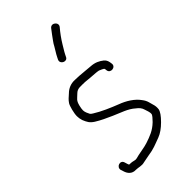

<svg xmlns="http://www.w3.org/2000/svg" viewBox="-232 -791 887 887"><g transform="rotate(-45 211.5 -347.5)"><path d="M369 -401C367.1 -417.9 364.5 -428.2 353 -438C336.3 -451 318.4 -460.5 290 -462C268.3 -463.4 243.8 -466.7 222 -468C211.3 -468 202.7 -468.3 196 -469C168.7 -470.8 146.8 -459.8 132 -445C117.5 -431.7 109.6 -426.5 100 -412C92.9 -401.4 83 -363.6 83 -344C83 -334 84.7 -324 88 -314C97.1 -292.1 102.8 -280.4 124 -267C148.7 -251.6 171.7 -241.4 201.5 -228C238.8 -211.2 273.9 -201.6 301 -177C312.5 -168.7 322.5 -157.8 326 -144C328.9 -132.2 335.8 -120.7 334 -106C332 -100 324.3 -90.3 311 -77C282.9 -50 256.2 -40.4 222 -29C205.2 -22.7 157.2 -16.4 141 -11C136.3 -9.7 131.7 -9.7 127 -11C117.7 -13.7 108.3 -15 99 -15H96C94.7 -16.3 93.3 -19.3 92 -24L88 -37C81.1 -61.2 44.9 -49.6 51 -25L55 -13C61 8.4 75.6 25.4 101 24C117.3 24 133.6 31.1 151 26C157.7 24.7 169.7 22.3 187 19C227.6 13.4 244.5 4.4 279 -8C298.3 -15.3 318 -29 338 -49C359.3 -70.3 371 -87.3 373 -100C374.3 -111.3 373.3 -122 370 -132L364 -154C361.3 -164 356.3 -173.7 349 -183C329.5 -211.2 294.1 -233.1 259 -246C222.5 -260.2 176.2 -280 145 -300C138.3 -304 134.3 -307.3 133 -310C128.9 -318.1 122 -331.2 122 -343C122 -349.7 123.3 -358.7 126 -370C133.2 -398.7 140.7 -398.7 159 -417C175.5 -433.5 191.7 -429 221 -429C231 -428.3 241.7 -427.3 253 -426C267.6 -424.3 291.6 -424.1 304 -421C308.4 -418.5 329 -412.2 329 -406L330 -397C333.1 -372 372 -376.8 369 -401ZM241 -573 247 -585C254.1 -599.3 263.5 -612.3 271 -626C284.4 -648.3 301.8 -672.1 318 -691C334.1 -710.3 303.3 -735.6 287 -716C280.7 -707.2 275.6 -700.5 268 -691L252 -669C246 -661 241 -653 237 -645L225 -625C220.3 -617.7 216 -610 212 -602L206 -590C196.3 -567.3 231.6 -551.1 241 -573Z"/></g></svg>

Font: Just Breathe
Style: Regular
Weight: 400
Foundry: Cannot Into Space Fonts
Version: Version 0.72